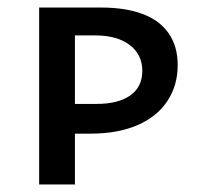

<svg xmlns="http://www.w3.org/2000/svg" viewBox="-20 -490 531 510"><path d="M84 0V-470H248Q313 -470 358.5 -453Q404 -436 428 -401.5Q452 -367 452 -317Q452 -263 424.5 -221.5Q397 -180 345 -157.5Q293 -135 220 -135H132V-214H237Q294 -214 326 -236.5Q358 -259 358 -302Q358 -345 324.5 -370.5Q291 -396 232 -396H179V0Z"/></svg>

Font: Ysabeau SC SemiBold
Style: Regular
Weight: 600
Designer: Christian Thalmann (Catharsis Fonts)
Version: Version 2.001;gftools[0.9.30]; featfreeze: smcp